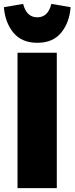

<svg xmlns="http://www.w3.org/2000/svg" viewBox="-56 -967 383 987"><path d="M236 -696V0H34V-696ZM-36 -930 63 -947Q80 -878 136 -878Q191 -878 208 -947L307 -930Q301 -851 258.5 -799Q216 -747 136 -747Q56 -747 13 -799Q-30 -851 -36 -930Z"/></svg>

Font: Fira Sans Condensed Black
Style: Regular
Weight: 900
Width: 3
Designer: Carrois Corporate & Edenspiekermann AG
Foundry: Carrois Corporate GbR & Edenspiekermann AG
Version: Version 4.203